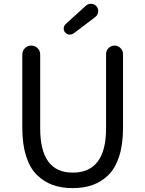

<svg xmlns="http://www.w3.org/2000/svg" viewBox="-20 -972 761 1005"><path d="M360.4 12.7Q301.8 12.7 255.9 -3.9Q210 -20.5 173.3 -56.2Q136.7 -91.8 116.7 -154.3Q96.7 -216.8 96.7 -302.7V-686.5Q96.7 -706.1 110.4 -719.7Q124 -733.4 143.6 -733.4Q163.1 -733.4 176.8 -719.7Q190.4 -706.1 190.4 -686.5V-299.8Q190.4 -68.4 360.4 -68.4Q535.2 -68.4 535.2 -299.8V-688.5Q535.2 -707 548.3 -720.2Q561.5 -733.4 579.6 -733.4Q597.7 -733.4 610.8 -720.2Q624 -707 624 -688.5V-302.7Q624 -216.8 604 -154.3Q584 -91.8 547.9 -56.2Q511.7 -20.5 465.3 -3.9Q418.9 12.7 360.4 12.7ZM365.2 -796.9Q356.4 -791 345.7 -791Q343.8 -791 341.8 -791Q329.1 -792 321.3 -801.8Q313.5 -810.5 313.5 -822.3Q313.5 -835.9 323.2 -845.7L428.7 -941.4Q440.4 -952.1 455.1 -952.1Q456.1 -952.1 458 -952.1Q474.6 -951.2 485.4 -938.5Q494.1 -927.7 494.1 -914.1Q494.1 -894.5 478.5 -882.8Z"/></svg>

Font: Gen Jyuu Gothic Regular
Style: Regular
Weight: 400
Designer: [Source Han Sans]
Ryoko NISHIZUKA  (kana & ideographs); Paul D. Hunt (Latin, Greek & Cyrillic); Wenlong ZHANG  (bopomofo
Version: Version 1.002.20150607